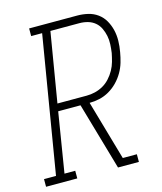

<svg xmlns="http://www.w3.org/2000/svg" viewBox="-145 -816 755 897"><g transform="rotate(-15 233.0 -367.5)"><path d="M-34 0V-37H24L134 -698H81V-735H314Q340 -735 365.5 -729Q391 -723 411.5 -708Q432 -693 444.5 -671Q457 -649 463 -624Q469 -599 468.5 -572Q468 -545 463 -518Q459 -494 452 -470Q445 -446 432 -423.5Q419 -401 400.5 -382Q382 -363 359.5 -350Q337 -337 312.5 -331.5Q288 -326 264 -326L347 -37H415V0H314L220 -326H112L65 -37H117V0ZM118 -362H259Q280 -362 300.5 -367Q321 -372 339.5 -382.5Q358 -393 373 -409.5Q388 -426 398.5 -445Q409 -464 414.5 -484Q420 -504 424 -524Q427 -545 428 -566Q429 -587 425 -606.5Q421 -626 412.5 -644Q404 -662 389 -674.5Q374 -687 354.5 -692.5Q335 -698 314 -698H174Z"/></g></svg>

Font: Iosevka Slab XLtObl
Style: Regular
Weight: 200
Italic angle: -9°
Monospace: yes
Designer: Belleve Invis
Foundry: Belleve Invis
Version: Version 11.1.1; ttfautohint (v1.8.3)